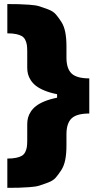

<svg xmlns="http://www.w3.org/2000/svg" viewBox="-20 -747 480 932"><path d="M15.6 -727.3Q52.2 -727.3 70.7 -726.7Q89.1 -726.2 121.6 -724.1Q154.1 -721.9 171.3 -716.4Q188.6 -710.9 213.2 -701.7Q237.9 -692.5 251.1 -677.2Q264.2 -661.9 277.7 -641Q291.2 -620 296.9 -590.2Q302.6 -560.4 302.6 -522.7V-467.3Q302.6 -414.1 327.4 -390.3Q352.3 -366.5 413.4 -366.5V-196Q352.3 -196 327.4 -172.2Q302.6 -148.4 302.6 -95.2V-39.8Q302.6 -2.1 296.9 27.7Q291.2 57.5 277.7 78.5Q264.2 99.4 251.1 114.7Q237.9 130 213.2 139.2Q188.6 148.4 171.3 153.9Q154.1 159.4 121.6 161.6Q89.1 163.7 70.7 164.2Q52.2 164.8 15.6 164.8V22.7Q40.8 22.7 58.4 19Q76 15.3 86.5 8.9Q96.9 2.5 102.6 -9.1Q108.3 -20.6 110.3 -33.2Q112.2 -45.8 112.2 -65.3V-143.5Q112.2 -160.5 115.9 -175.1Q119.7 -189.6 129.4 -204.9Q139.2 -220.2 155 -232.4Q170.8 -244.7 196.7 -255.3Q222.7 -266 257.1 -272.7V-289.8Q222.7 -296.5 196.7 -307.2Q170.8 -317.8 155 -330.1Q139.2 -342.3 129.4 -357.6Q119.7 -372.9 115.9 -387.4Q112.2 -402 112.2 -419V-497.2Q112.2 -516.7 110.3 -529.3Q108.3 -541.9 102.6 -553.4Q96.9 -565 86.5 -571.4Q76 -577.8 58.4 -581.5Q40.8 -585.2 15.6 -585.2Z"/></svg>

Font: Karasuma Gothic
Style: Black
Weight: 900
Designer: Rasmus Andersson / Ryoko Nishizuka
Foundry: Genbu
Version: Version 1.00